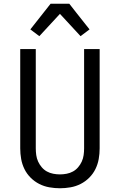

<svg xmlns="http://www.w3.org/2000/svg" viewBox="-20 -997 640 1025"><path d="M300 8Q272 8 243.5 3Q215 -2 189.5 -15Q164 -28 143.5 -48.5Q123 -69 110.5 -94.5Q98 -120 93 -148Q88 -176 88 -205V-735H171V-205Q171 -187 173.5 -169Q176 -151 183.5 -134.5Q191 -118 203 -104Q215 -90 230.5 -81.5Q246 -73 264 -69.5Q282 -66 300 -66Q318 -66 336 -69.5Q354 -73 369.5 -81.5Q385 -90 397 -104Q409 -118 416.5 -134.5Q424 -151 426.5 -169Q429 -187 429 -205V-735H512V-205Q512 -176 507 -148Q502 -120 489.5 -94.5Q477 -69 456.5 -48.5Q436 -28 410.5 -15Q385 -2 356.5 3Q328 8 300 8ZM190 -804 142 -840 250 -977H350L386 -931L458 -840L410 -804L300 -923Z"/></svg>

Font: Iosevka Aile
Style: Regular
Weight: 400
Designer: Belleve Invis
Foundry: Belleve Invis
Version: Version 28.0.1; ttfautohint (v1.8.4)